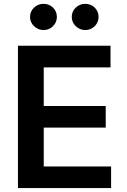

<svg xmlns="http://www.w3.org/2000/svg" viewBox="-20 -961 648 981"><path d="M71.7 0V-727.3H544.7V-616.8H203.5V-419.4H520.2V-308.9H203.5V-110.4H547.6V0ZM202.4 -807.5Q174.4 -807.5 153.9 -827.4Q133.5 -847.3 133.5 -874.3Q133.5 -902.7 153.9 -922.1Q174.4 -941.4 202.4 -941.4Q231.2 -941.4 250.9 -922.1Q270.6 -902.7 270.6 -874.3Q270.6 -847.3 250.9 -827.4Q231.2 -807.5 202.4 -807.5ZM415.5 -807.5Q387.4 -807.5 367 -827.4Q346.6 -847.3 346.6 -874.3Q346.6 -902.7 367 -922.1Q387.4 -941.4 415.5 -941.4Q444.2 -941.4 464 -922.1Q483.7 -902.7 483.7 -874.3Q483.7 -847.3 464 -827.4Q444.2 -807.5 415.5 -807.5Z"/></svg>

Font: InterMG SemiBold
Style: Regular
Weight: 600
Designer: Rasmus Andersson
Foundry: rsms
Version: Version 3.019;December 26, 2023;FontCreator 15.0.0.2955 64-b